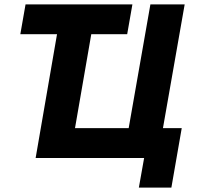

<svg xmlns="http://www.w3.org/2000/svg" viewBox="-20 -720 896 875"><path d="M96.4 -700H583.4L559.6 -564H72.6ZM665.4 -700H821.6L719.8 -120H563.6ZM761 135H612.8L636.8 0H142.4L262.8 -697H419L321.8 -136H808.2Z"/></svg>

Font: Fixel Italic Variable Display Thin
Style: Italic
Weight: 100
Italic angle: -10°
Designer: AlfaBravo + MacPaw
Foundry: Kyrylo Tkachov, Marchela Mozhyna, Serhii Makarenko, Maria Weinstein, Zakhar Kryvoshyya
Version: Version 1.210;Glyphs 3.2 (3217)